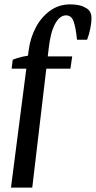

<svg xmlns="http://www.w3.org/2000/svg" viewBox="-20 -675 437 875"><path d="M30 180 111 -448Q118 -502 143 -549.5Q168 -597 208 -626Q248 -655 300 -655Q321 -655 338.5 -651.5Q356 -648 369 -640Q384 -633 390.5 -621Q397 -609 397 -591Q397 -573 391.5 -545Q386 -517 377 -494H331Q325 -552 315 -578.5Q305 -605 281 -605Q252 -605 231 -566Q210 -527 202 -455L127 180ZM33 -362 38 -403Q58 -411 82 -416.5Q106 -422 136 -425L169 -418H309L301 -362Z"/></svg>

Font: Rasa Medium
Style: Italic
Weight: 500
Italic angle: -7.10001°
Designer: Anna Giedrys (Yrsa+Rasa design), David Brezina (Yrsa art-direction, Rasa art-direction, design)
Foundry: Rosetta Type Foundry
Version: Version 2.004